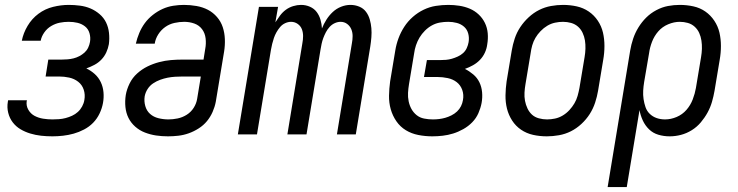

<svg xmlns="http://www.w3.org/2000/svg" viewBox="-20 -548 3009 783"><path d="M194 8Q170 8 147.5 5.5Q125 3 103.5 -3.5Q82 -10 63.5 -21Q45 -32 32 -49Q19 -66 13.5 -88Q8 -110 12 -133L13 -139H90L89 -136Q86 -117 95.5 -100.5Q105 -84 121 -75.5Q137 -67 156 -64Q175 -61 194 -61Q207 -61 220.5 -62Q234 -63 247.5 -66.5Q261 -70 274 -76Q287 -82 297.5 -91.5Q308 -101 315 -114Q322 -127 324 -140Q328 -162 321.5 -182Q315 -202 299 -214.5Q283 -227 262.5 -231.5Q242 -236 221 -236H166L177 -305H232Q243 -305 255.5 -306Q268 -307 280 -310Q292 -313 303.5 -319Q315 -325 324.5 -333.5Q334 -342 339.5 -353.5Q345 -365 347 -377Q350 -395 345 -412.5Q340 -430 326.5 -440.5Q313 -451 296 -455Q279 -459 260 -459Q242 -459 224 -455.5Q206 -452 189 -442Q172 -432 160.5 -415.5Q149 -399 146 -382H69Q75 -413 92.5 -442.5Q110 -472 137 -492Q164 -512 196.5 -520Q229 -528 260 -528Q283 -528 306 -525Q329 -522 349 -513.5Q369 -505 386 -490.5Q403 -476 412.5 -456.5Q422 -437 424.5 -414Q427 -391 424 -368Q421 -351 413.5 -334.5Q406 -318 393.5 -305Q381 -292 365 -283.5Q349 -275 332 -269Q351 -260 366.5 -246Q382 -232 391 -213Q400 -194 402 -172Q404 -150 400 -128Q396 -106 386 -85Q376 -64 360 -47.5Q344 -31 323 -20Q302 -9 280.5 -3Q259 3 237 5.5Q215 8 194 8Z M665 8Q640 8 616.5 4.5Q593 1 571 -7.5Q549 -16 531.5 -31.5Q514 -47 504 -67Q494 -87 491.5 -111.5Q489 -136 493 -161Q497 -184 508.5 -207.5Q520 -231 539.5 -248.5Q559 -266 581.5 -277Q604 -288 628.5 -294.5Q653 -301 677 -303Q701 -305 725 -305H810L817 -349Q821 -370 818.5 -391.5Q816 -413 804 -429Q792 -445 772.5 -452Q753 -459 731 -459Q712 -459 691.5 -454.5Q671 -450 654 -438Q637 -426 625.5 -408Q614 -390 611 -370H534Q539 -392 548 -413.5Q557 -435 570.5 -453.5Q584 -472 603 -487Q622 -502 643 -511.5Q664 -521 686.5 -524.5Q709 -528 730 -528Q756 -528 781.5 -523.5Q807 -519 828 -508Q849 -497 865 -478.5Q881 -460 888.5 -437Q896 -414 897 -388.5Q898 -363 894 -338L860 -133Q856 -112 847 -91.5Q838 -71 824 -54Q810 -37 790.5 -24.5Q771 -12 750 -4.5Q729 3 707.5 5.5Q686 8 665 8ZM667 -61Q685 -61 704.5 -65Q724 -69 741.5 -80Q759 -91 770 -108.5Q781 -126 784 -145L799 -236H725Q710 -236 694 -235Q678 -234 663 -231Q648 -228 633 -222.5Q618 -217 604.5 -208Q591 -199 582 -185Q573 -171 570 -155Q567 -135 572.5 -115.5Q578 -96 592 -83.5Q606 -71 626 -66Q646 -61 667 -61Z M950 0 1036 -520H1114L1103 -457Q1112 -471 1122 -484.5Q1132 -498 1145.5 -508Q1159 -518 1175.5 -523Q1192 -528 1207 -528H1208Q1227 -528 1244 -520.5Q1261 -513 1271.5 -499Q1282 -485 1287 -467.5Q1292 -450 1293 -432Q1300 -450 1311 -467.5Q1322 -485 1337 -499Q1352 -513 1371 -520.5Q1390 -528 1409 -528Q1428 -528 1445 -521Q1462 -514 1472.5 -500Q1483 -486 1488 -468.5Q1493 -451 1494.5 -433Q1496 -415 1494.5 -396Q1493 -377 1490 -358L1431 0H1354L1415 -371Q1418 -386 1418 -401Q1418 -416 1412.5 -429Q1407 -442 1395.5 -450.5Q1384 -459 1369 -459Q1357 -459 1345 -453.5Q1333 -448 1324 -438Q1315 -428 1309 -416.5Q1303 -405 1298.5 -393Q1294 -381 1291.5 -369Q1289 -357 1287 -345L1230 0H1152L1213 -371Q1216 -386 1216 -401Q1216 -416 1211 -429Q1206 -442 1194 -450.5Q1182 -459 1167 -459Q1155 -459 1143 -453.5Q1131 -448 1122.5 -438Q1114 -428 1107.5 -416.5Q1101 -405 1097 -393Q1093 -381 1090 -369Q1087 -357 1085 -345L1028 0Z M1743 8Q1714 8 1686 2.5Q1658 -3 1635 -17Q1612 -31 1596.5 -53.5Q1581 -76 1573.5 -102.5Q1566 -129 1566.5 -158Q1567 -187 1571 -216L1592 -342Q1596 -367 1605 -391.5Q1614 -416 1628.5 -438.5Q1643 -461 1663.5 -479Q1684 -497 1708 -508.5Q1732 -520 1757.5 -524Q1783 -528 1808 -528Q1831 -528 1853.5 -524.5Q1876 -521 1896 -512.5Q1916 -504 1932 -489Q1948 -474 1957.5 -454.5Q1967 -435 1969 -412.5Q1971 -390 1967 -367Q1965 -350 1957.5 -333.5Q1950 -317 1937.5 -304Q1925 -291 1909 -282Q1893 -273 1876 -267Q1894 -258 1910 -244.5Q1926 -231 1935 -212.5Q1944 -194 1946 -172Q1948 -150 1944 -128Q1940 -107 1931 -86.5Q1922 -66 1906 -49.5Q1890 -33 1869.5 -21.5Q1849 -10 1828 -3.5Q1807 3 1785.5 5.5Q1764 8 1743 8ZM1745 -61Q1758 -61 1770.5 -62.5Q1783 -64 1795.5 -67.5Q1808 -71 1821 -77.5Q1834 -84 1844 -93.5Q1854 -103 1860 -115Q1866 -127 1868 -140Q1872 -162 1865 -181.5Q1858 -201 1842.5 -213Q1827 -225 1806 -229.5Q1785 -234 1764 -234H1709L1721 -303H1776Q1787 -303 1799 -304Q1811 -305 1823 -308.5Q1835 -312 1847 -317.5Q1859 -323 1868.5 -331.5Q1878 -340 1883.5 -352Q1889 -364 1891 -376Q1894 -394 1889.5 -411Q1885 -428 1872.5 -439Q1860 -450 1843 -454.5Q1826 -459 1808 -459Q1791 -459 1774 -456Q1757 -453 1741.5 -444.5Q1726 -436 1713 -423Q1700 -410 1691 -395Q1682 -380 1676.5 -363.5Q1671 -347 1669 -331L1648 -205Q1645 -187 1644 -169.5Q1643 -152 1646.5 -135Q1650 -118 1658 -103.5Q1666 -89 1679 -78.5Q1692 -68 1709.5 -64.5Q1727 -61 1745 -61Z M2210 8Q2181 8 2154 2Q2127 -4 2105 -19Q2083 -34 2068.5 -56.5Q2054 -79 2047.5 -105Q2041 -131 2041.5 -159.5Q2042 -188 2046 -216L2067 -342Q2071 -366 2079 -390.5Q2087 -415 2101.5 -437Q2116 -459 2136 -477.5Q2156 -496 2179 -507.5Q2202 -519 2227 -523.5Q2252 -528 2276 -528Q2305 -528 2332 -522Q2359 -516 2381 -501Q2403 -486 2418 -463.5Q2433 -441 2439 -415Q2445 -389 2445 -360.5Q2445 -332 2440 -304L2419 -178Q2415 -154 2407 -129.5Q2399 -105 2385 -83Q2371 -61 2351 -42.5Q2331 -24 2308 -12.5Q2285 -1 2259.5 3.5Q2234 8 2210 8ZM2211 -61Q2227 -61 2243.5 -64.5Q2260 -68 2275 -77Q2290 -86 2302 -99Q2314 -112 2322.5 -126.5Q2331 -141 2335.5 -157Q2340 -173 2343 -189L2364 -315Q2367 -332 2367.5 -349.5Q2368 -367 2365.5 -383Q2363 -399 2356 -414Q2349 -429 2337 -439.5Q2325 -450 2309 -454.5Q2293 -459 2276 -459Q2260 -459 2243.5 -455.5Q2227 -452 2212 -443Q2197 -434 2184.5 -421Q2172 -408 2163.5 -393.5Q2155 -379 2150.5 -363Q2146 -347 2144 -331L2123 -205Q2120 -188 2119 -170.5Q2118 -153 2121 -137Q2124 -121 2131 -106Q2138 -91 2149.5 -80.5Q2161 -70 2177.5 -65.5Q2194 -61 2211 -61Z M2458 215 2550 -342Q2554 -366 2562 -390Q2570 -414 2583.5 -436Q2597 -458 2615 -476Q2633 -494 2656.5 -506.5Q2680 -519 2704 -523.5Q2728 -528 2752 -528Q2781 -528 2808 -522Q2835 -516 2856.5 -501Q2878 -486 2893 -463.5Q2908 -441 2914 -415Q2920 -389 2920 -360.5Q2920 -332 2915 -304L2894 -178Q2890 -155 2883.5 -132.5Q2877 -110 2865.5 -89Q2854 -68 2838 -49Q2822 -30 2801 -17Q2780 -4 2757 2Q2734 8 2711 8Q2687 8 2665 1.5Q2643 -5 2627 -20.5Q2611 -36 2601.5 -56.5Q2592 -77 2588 -99L2536 215ZM2692 -61Q2716 -61 2739.5 -71Q2763 -81 2779.5 -100Q2796 -119 2805 -142.5Q2814 -166 2818 -189L2839 -315Q2842 -332 2842.5 -349Q2843 -366 2840.5 -382.5Q2838 -399 2831.5 -413.5Q2825 -428 2813 -439Q2801 -450 2785 -454.5Q2769 -459 2752 -459Q2729 -459 2705 -449Q2681 -439 2664.5 -420Q2648 -401 2639 -377.5Q2630 -354 2627 -331L2607 -214Q2604 -196 2603 -178.5Q2602 -161 2604.5 -144Q2607 -127 2612.5 -111Q2618 -95 2630 -83.5Q2642 -72 2658 -66.5Q2674 -61 2692 -61Z"/></svg>

Font: Iosevka QP
Style: Italic
Weight: 400
Italic angle: -9°
Designer: Belleve Invis
Foundry: Belleve Invis
Version: Version 20.0.0; ttfautohint (v1.8.4)